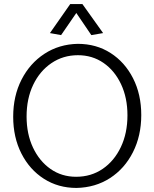

<svg xmlns="http://www.w3.org/2000/svg" viewBox="-20 -912 761 946"><path d="M357 14Q267 14 196.5 -31Q126 -76 85.5 -155.5Q45 -235 45 -337Q45 -439 86 -519.5Q127 -600 199 -647Q271 -694 363 -696Q454 -696 524.5 -651Q595 -606 635.5 -526.5Q676 -447 676 -345Q676 -243 635 -162Q594 -81 522 -34.5Q450 12 357 14ZM355 -41Q429 -41 486 -80Q543 -119 575.5 -187.5Q608 -256 608 -344Q608 -430 576.5 -497Q545 -564 490 -602Q435 -640 364 -640Q291 -640 233.5 -601Q176 -562 143.5 -494Q111 -426 111 -338Q111 -252 142.5 -185Q174 -118 229 -79.5Q284 -41 355 -41ZM356 -848 430 -739 488 -749 386 -892H326L226 -749L281 -739Z"/></svg>

Font: Catamaran Thin Light
Style: Regular
Weight: 300
Version: Version 2.000